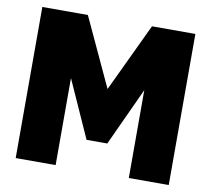

<svg xmlns="http://www.w3.org/2000/svg" viewBox="-78 -788 963 876"><g transform="rotate(10 403.5 -350.0)"><path d="M49 0V-700H260L407 -383L557 -700H758V0H573V-407L449 -138H353L234 -403V0Z"/></g></svg>

Font: Georama ExtraCondensed Thin ExtraBold
Style: Regular
Weight: 800
Version: Version 1.001